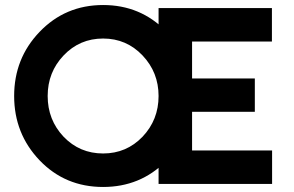

<svg xmlns="http://www.w3.org/2000/svg" viewBox="-20 -732 1169 764"><path d="M390.3 -578.7Q483.3 -578.7 547.3 -511.3Q611 -444 611 -350Q611 -255.3 547.3 -188Q483.3 -121.3 390.3 -121.3Q297 -121.3 233 -188Q169.7 -255 169.7 -350Q169.7 -444.7 233 -511.3Q297 -578.7 390.3 -578.7ZM390.3 -712Q239.7 -712 137.3 -605Q36.3 -499.7 36.3 -350Q36.3 -200.3 137.3 -94.3Q239 12 390.3 12Q538 12 639.3 -89.7Q744.3 -196.3 744.3 -350Q744.3 -501.7 640.7 -607.7Q539.3 -712 390.3 -712ZM611 0H1062.7V-133.3H744.3V-287H994V-419.7H744.3V-566.7H1062V-700H611Z"/></svg>

Font: Unageo Variable
Style: Regular
Weight: 300
Designer: Richard Sepsi
Foundry: Richard Sepsi
Version: Version 2.200